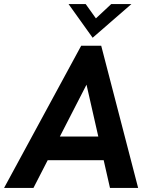

<svg xmlns="http://www.w3.org/2000/svg" viewBox="-48 -921 742 941"><path d="M-28 0 350 -697H448L629 0H491L376 -506L116 0ZM175 -136 232 -252H441L468 -136ZM406 -736 288 -901H372L422 -831L497 -901H596Z"/></svg>

Font: Hanken Grotesk
Style: Bold Italic
Weight: 700
Italic angle: -8°
Designer: Alfredo Marco Pradil
Foundry: Hanken Design Co.
Version: Version 3.013